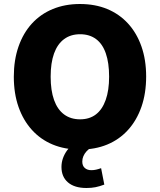

<svg xmlns="http://www.w3.org/2000/svg" viewBox="-20 -736 799 959"><path d="M379 11Q304 11 243.5 -14Q183 -39 139.5 -87Q96 -135 72.5 -202Q49 -269 49 -353Q49 -436 72.5 -503.5Q96 -571 139.5 -618.5Q183 -666 244 -691Q305 -716 379 -716Q455 -716 515.5 -691Q576 -666 619.5 -618.5Q663 -571 686.5 -504Q710 -437 710 -354Q710 -270 686.5 -202.5Q663 -135 619.5 -87Q576 -39 515.5 -14Q455 11 379 11ZM380 -140Q427 -140 459 -164.5Q491 -189 508 -237Q525 -285 525 -353Q525 -422 508.5 -469.5Q492 -517 459.5 -541Q427 -565 380 -565Q333 -565 300 -540.5Q267 -516 250 -469Q233 -422 233 -353Q233 -284 250 -236.5Q267 -189 300 -164.5Q333 -140 380 -140ZM412 203Q352 203 319.5 175Q287 147 287 98Q287 55 314.5 16Q342 -23 388 -47L437 0Q423 8 412.5 19.5Q402 31 396.5 44Q391 57 391 71Q391 92 403.5 103Q416 114 436 114Q448 114 459.5 111.5Q471 109 485 104L501 186Q477 195 457 199Q437 203 412 203Z"/></svg>

Font: Nunito Sans 10pt SemiCondensed Black
Style: Regular
Weight: 900
Width: 4
Designer: Vernon Adams
Foundry: Vernon Adams
Version: Version 3.101;gftools[0.9.27]